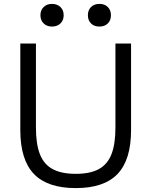

<svg xmlns="http://www.w3.org/2000/svg" viewBox="-20 -953 775 983"><path d="M368 10Q223 10 153.5 -62.5Q84 -135 84 -287V-730H164V-300Q164 -215 184.5 -163Q205 -111 250 -87Q295 -63 368 -63Q441 -63 485.5 -87Q530 -111 550.5 -163Q571 -215 571 -300V-730H651V-287Q651 -135 582 -62.5Q513 10 368 10ZM246 -817Q220 -817 203.5 -833Q187 -849 187 -875Q187 -901 203.5 -917Q220 -933 246 -933Q273 -933 289.5 -917Q306 -901 306 -875Q306 -849 289.5 -833Q273 -817 246 -817ZM489 -817Q462 -817 446 -833Q430 -849 430 -875Q430 -901 446 -917Q462 -933 489 -933Q516 -933 532 -917Q548 -901 548 -875Q548 -849 532 -833Q516 -817 489 -817Z"/></svg>

Font: M PLUS 2
Style: Regular
Weight: 400
Designer: Coji Morishita
Foundry: UNDERFOREST DESIGN
Version: Version 1.001